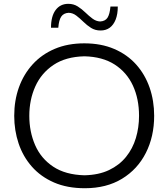

<svg xmlns="http://www.w3.org/2000/svg" viewBox="-20 -987 892 1018"><path d="M427.7 -57.6Q326.6 -60.3 261.8 -103.6Q197 -146.9 166.2 -217.7Q135.4 -288.5 135.4 -373Q135.4 -457.7 167.1 -528.5Q198.9 -599.3 263.7 -642.8Q328.6 -686.2 427.7 -688.5Q523.7 -686.2 588.1 -644.8Q652.4 -603.3 684.8 -533Q717.2 -462.6 717.2 -373Q717.2 -311.1 700.4 -255Q683.6 -199 648.3 -155.3Q612.9 -111.5 558.3 -85.4Q503.8 -59.3 427.7 -57.6ZM429.8 11Q544.4 11 626.8 -39.1Q709.2 -89.2 753.3 -176.2Q797.4 -263.3 797.4 -373Q797.4 -452.9 773.2 -522.6Q748.9 -592.4 701.9 -645Q654.8 -697.6 585.6 -727.4Q516.4 -757.2 426.9 -757.2Q339 -757.2 270.1 -727.9Q201.2 -698.6 153.4 -646.2Q105.5 -593.7 80.4 -524Q55.4 -454.2 55.4 -372.9Q55.4 -295.3 78.8 -225.9Q102.2 -156.5 149.2 -103.3Q196.1 -50.1 266.3 -19.5Q336.4 11 429.8 11ZM513.2 -825.3Q541.6 -825.3 561.9 -840.1Q582.1 -854.9 593.3 -883.4Q604.5 -911.9 604.5 -952.3H565.6Q562 -911.8 550.1 -893.2Q538.2 -874.7 510.9 -873.1Q489.2 -874.2 470.3 -888.4Q451.4 -902.5 432.6 -920.8Q413.9 -939 392.2 -952.8Q370.4 -966.7 342.2 -966.7Q299.4 -966.7 274.9 -933.8Q250.4 -900.9 250.4 -840.1H289.1Q292.3 -881 304.9 -899.3Q317.5 -917.6 343.9 -919.2Q365.9 -918.6 384.7 -904.2Q403.5 -889.8 422.2 -871.4Q440.8 -853 462.7 -839.1Q484.7 -825.3 513.2 -825.3Z"/></svg>

Font: Pinar-VF-FD
Style: Regular
Weight: 300
Designer: Amin Abedi
Version: Version 3.0